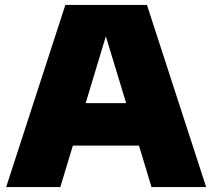

<svg xmlns="http://www.w3.org/2000/svg" viewBox="-20 -760 862 780"><path d="M5 0 245.5 -740H577L817.5 0H595.5L544.5 -168.5H276L225 0ZM328 -341H492.5L410 -612.5Z"/></svg>

Font: Encode Sans SmExp Black
Style: Regular
Weight: 900
Width: 6
Designer: Multiple Designers
Foundry: Impallari Type
Version: Version 3.002; ttfautohint (v1.8.3) -l 8 -r 50 -G 200 -x 14 